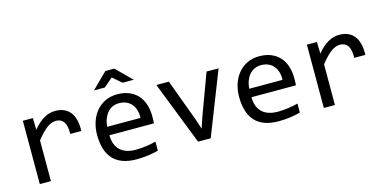

<svg xmlns="http://www.w3.org/2000/svg" viewBox="-68 -1058 2885 1436"><g transform="rotate(-15 1374.5 -340.5)"><path d="M98.1 -490.2H175.8L178.2 -399.9Q221.7 -452.1 263.9 -475.6Q306.2 -499 349.1 -499Q425.3 -499 464.6 -449.7Q503.9 -400.4 501 -303.2H415Q416.5 -367.7 396.2 -396.7Q376 -425.8 336.9 -425.8Q319.8 -425.8 302.5 -419.7Q285.2 -413.6 266.8 -400.1Q248.5 -386.7 228 -365.7Q207.5 -344.7 184.1 -314.9V0H98.1Z M1042 -271Q1042 -252.9 1041.5 -240.7Q1041 -228.5 1040 -217.8H695.8Q695.8 -142.6 737.8 -102.3Q779.8 -62 858.9 -62Q880.4 -62 901.9 -63.7Q923.3 -65.4 943.4 -68.4Q963.4 -71.3 981.7 -75Q1000 -78.6 1015.6 -83V-13.2Q981 -3.4 937.3 2.7Q893.6 8.8 846.7 8.8Q783.7 8.8 738.3 -8.3Q692.9 -25.4 663.8 -57.9Q634.8 -90.3 620.8 -137.5Q606.9 -184.6 606.9 -244.1Q606.9 -295.9 621.8 -342Q636.7 -388.2 665.3 -423.1Q693.8 -458 735.4 -478.5Q776.9 -499 829.6 -499Q880.9 -499 920.4 -482.9Q960 -466.8 987.1 -437.3Q1014.2 -407.7 1028.1 -365.5Q1042 -323.2 1042 -271ZM953.6 -283.2Q955.1 -315.9 947.3 -343Q939.5 -370.1 923.1 -389.6Q906.7 -409.2 882.3 -420.2Q857.9 -431.2 825.7 -431.2Q797.9 -431.2 774.9 -420.4Q752 -409.7 735.4 -390.1Q718.8 -370.6 708.5 -343.3Q698.2 -315.9 695.8 -283.2ZM859.9 -689.9 979 -571.8H892.6L823.7 -630.9L754.9 -571.8H670.9L790 -689.9ZM549.8 -490.2Z M1131.8 -490.2H1228.5L1348.6 -166L1374.5 -86.9L1401.4 -168L1520.5 -490.2H1613.8L1421.4 0H1323.7Z M2141.6 -271Q2141.6 -252.9 2141.1 -240.7Q2140.6 -228.5 2139.6 -217.8H1795.4Q1795.4 -142.6 1837.4 -102.3Q1879.4 -62 1958.5 -62Q1980 -62 2001.5 -63.7Q2022.9 -65.4 2043 -68.4Q2063 -71.3 2081.3 -75Q2099.6 -78.6 2115.2 -83V-13.2Q2080.6 -3.4 2036.9 2.7Q1993.2 8.8 1946.3 8.8Q1883.3 8.8 1837.9 -8.3Q1792.5 -25.4 1763.4 -57.9Q1734.4 -90.3 1720.5 -137.5Q1706.5 -184.6 1706.5 -244.1Q1706.5 -295.9 1721.4 -342Q1736.3 -388.2 1764.9 -423.1Q1793.5 -458 1835 -478.5Q1876.5 -499 1929.2 -499Q1980.5 -499 2020 -482.9Q2059.6 -466.8 2086.7 -437.3Q2113.8 -407.7 2127.7 -365.5Q2141.6 -323.2 2141.6 -271ZM2053.2 -283.2Q2054.7 -315.9 2046.9 -343Q2039.1 -370.1 2022.7 -389.6Q2006.3 -409.2 1981.9 -420.2Q1957.5 -431.2 1925.3 -431.2Q1897.5 -431.2 1874.5 -420.4Q1851.6 -409.7 1835 -390.1Q1818.4 -370.6 1808.1 -343.3Q1797.9 -315.9 1795.4 -283.2Z M2297.4 -490.2H2375L2377.4 -399.9Q2420.9 -452.1 2463.1 -475.6Q2505.4 -499 2548.3 -499Q2624.5 -499 2663.8 -449.7Q2703.1 -400.4 2700.2 -303.2H2614.3Q2615.7 -367.7 2595.5 -396.7Q2575.2 -425.8 2536.1 -425.8Q2519 -425.8 2501.7 -419.7Q2484.4 -413.6 2466.1 -400.1Q2447.8 -386.7 2427.2 -365.7Q2406.7 -344.7 2383.3 -314.9V0H2297.4Z"/></g></svg>

Font: Code New Roman
Style: Regular
Weight: 400
Monospace: yes
Designer: Sam Radian
Foundry: Code New Roman
Version: Version 2.00 November 29, 2014